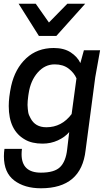

<svg xmlns="http://www.w3.org/2000/svg" viewBox="-20 -800 590 1032"><path d="M0 0ZM200 212Q112 212 56.5 170Q1 128 1 40Q1 20 4 0H98Q96 16 96 29Q96 128 200 128Q273 128 303.5 97.5Q334 67 341 3L352 -90Q329 -63 291 -45.5Q253 -28 209 -28Q151 -28 114 -50Q27 -99 27 -230Q27 -277 40 -338Q61 -431 120.5 -486.5Q180 -542 269 -542Q324 -542 360 -518.5Q396 -495 412 -461L431 -530H518L492 -385L440 8Q417 212 200 212ZM229 -116Q312 -116 365 -187L391 -379Q378 -409 348.5 -431.5Q319 -454 274 -454Q221 -454 182.5 -410Q144 -366 134 -298L132 -285Q128 -256 128 -236Q129 -213 131.5 -197.5Q134 -182 144 -165Q169 -116 229 -116ZM438 -607ZM283 -607H189L80 -780H172L243 -679L342 -780H438Z"/></svg>

Font: Tanohe Sans Medium
Style: Italic
Weight: 500
Designer: Village Type and Design LLC & Cristiano Sobral
Foundry: Cooper Hewitt Smithsonian Design Museum
Version: Version 1.00;September 29, 2021;FontCreator 13.0.0.2655 64-b